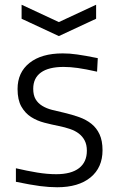

<svg xmlns="http://www.w3.org/2000/svg" viewBox="-20 -778 495 809"><path d="M71 -758 228 -685 385 -758V-699L228 -626L71 -699ZM221 11Q187 11 148.5 6Q110 1 47 -12V-69Q94 -58 136.5 -51Q179 -44 217 -44Q280 -44 313 -69.5Q346 -95 346 -143Q346 -168 337 -185.5Q328 -203 312.5 -215Q297 -227 275 -234.5Q253 -242 228 -247Q198 -253 167 -261Q136 -269 111 -285Q86 -301 70 -329Q54 -357 54 -403Q54 -473 104.5 -513Q155 -553 244 -553Q259 -553 273.5 -552Q288 -551 305 -548.5Q322 -546 342.5 -542.5Q363 -539 392 -533L389 -476Q340 -487 308 -491.5Q276 -496 248 -496Q185 -496 152.5 -472.5Q120 -449 120 -404Q120 -377 130 -360Q140 -343 158 -332Q176 -321 199.5 -315Q223 -309 250 -303Q284 -295 313.5 -284.5Q343 -274 365 -256.5Q387 -239 399.5 -212Q412 -185 412 -145Q412 -72 361.5 -30.5Q311 11 221 11Z"/></svg>

Font: Plata Sans Light
Style: Regular
Weight: 300
Designer: Pablo Impallari, Andres Torresi, & Cristiano Sobral
Foundry: Pablo Impallari, Andres Torresi, & Cristiano Sobral
Version: Version 1.00;December 28, 2019;FontCreator 12.0.0.2547 64-bi